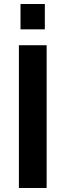

<svg xmlns="http://www.w3.org/2000/svg" viewBox="-20 -935 326 955"><path d="M74 0V-710H212V0ZM82 -789V-915H203V-789Z"/></svg>

Font: IngvarSans
Style: Bold
Weight: 700
Version: Version 3.000